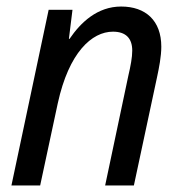

<svg xmlns="http://www.w3.org/2000/svg" viewBox="-20 -568 557 588"><path d="M15 0H103L157 -252C191 -407 261 -471 326 -471C365 -471 385 -451 385 -413C385 -392 380 -366 373 -336L302 0H390L461 -332C467 -360 474 -395 474 -425C474 -505 426 -548 351 -548C278 -548 227 -499 193 -449H191L202 -538H129Z"/></svg>

Font: Noto Sans SemiCondensed
Style: Italic
Weight: 400
Width: 4
Italic angle: -12°
Designer: Monotype Design Team
Foundry: Monotype Imaging Inc.
Version: Version 2.013